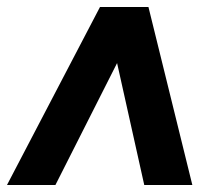

<svg xmlns="http://www.w3.org/2000/svg" viewBox="-22 -531 642 551"><path d="M-2 0 265 -511H404L530 0H392L314 -350L137 0Z"/></svg>

Font: Chivo Medium Black
Style: Italic
Weight: 900
Italic angle: -8.05°
Version: Version 2.002